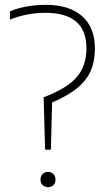

<svg xmlns="http://www.w3.org/2000/svg" viewBox="-20 -769 444 794"><path d="M166.5 -150 160.5 -366.5Q259.5 -404.5 298.5 -451.5Q337.5 -498.5 337.5 -569Q337.5 -716 168 -716Q91 -716 21 -688V-722Q51 -735 90 -742Q129 -749 168.5 -749Q267 -749 319.8 -702Q372.5 -655 372.5 -568.5Q372.5 -517 356 -477.8Q339.5 -438.5 301 -406.2Q262.5 -374 195.5 -345L190.5 -150ZM178.5 5Q165 5 156.2 -3.8Q147.5 -12.5 147.5 -26Q147.5 -40.5 156.2 -49.2Q165 -58 178.5 -58Q192 -58 200.8 -49.2Q209.5 -40.5 209.5 -26Q209.5 -12.5 201.2 -3.8Q193 5 178.5 5Z"/></svg>

Font: Encode Sans SemiCondensed SemiCondensed Thin
Style: Regular
Weight: 100
Width: 4
Designer: Multiple Designers
Foundry: Impallari Type
Version: Version 3.000; ttfautohint (v1.8.3) -l 8 -r 50 -G 200 -x 14 